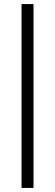

<svg xmlns="http://www.w3.org/2000/svg" viewBox="-20 -795 271 945"><path d="M86 130V-775H145V130Z"/></svg>

Font: Oxford Sans
Style: Regular
Weight: 400
Designer: Matt McInerney, Pablo Impallari, Rodrigo Fuenzalida
Foundry: Matt McInerney, Pablo Impallari, Rodrigo Fuenzalida
Version: Version 3.000g; ttfautohint (v1.5) -l 8 -r 28 -G 28 -x 14 -D